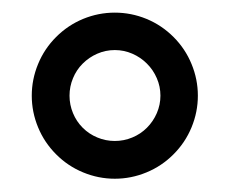

<svg xmlns="http://www.w3.org/2000/svg" viewBox="-20 -752 376 298"><path d="M158.2 -474.6Q132.8 -474.6 109.1 -484.4Q85.4 -494.1 67.1 -512.5Q48.8 -530.8 39.1 -554.4Q29.3 -578.1 29.3 -603.5Q29.3 -628.9 39.1 -652.6Q48.8 -676.3 67.1 -694.6Q85.4 -712.9 109.1 -722.7Q132.8 -732.4 158.2 -732.4Q183.6 -732.4 207.3 -722.7Q231 -712.9 249.3 -694.6Q267.6 -676.3 277.3 -652.6Q287.1 -628.9 287.1 -603.5Q287.1 -578.1 277.3 -554.4Q267.6 -530.8 249.3 -512.5Q231 -494.1 207.3 -484.4Q183.6 -474.6 158.2 -474.6ZM158.2 -533.2Q172.4 -533.2 185.3 -538.6Q198.2 -543.9 208 -553.7Q217.8 -563.5 223.4 -576.4Q229 -589.4 229 -603.5Q229 -617.7 223.4 -630.6Q217.8 -643.6 208 -653.3Q198.2 -663.1 185.3 -668.7Q172.4 -674.3 158.2 -674.3Q144 -674.3 131.1 -668.7Q118.2 -663.1 108.4 -653.3Q98.6 -643.6 93.3 -630.6Q87.9 -617.7 87.9 -603.5Q87.9 -589.4 93.3 -576.4Q98.6 -563.5 108.4 -553.7Q118.2 -543.9 131.1 -538.6Q144 -533.2 158.2 -533.2Z"/></svg>

Font: Munson
Style: Bold
Weight: 700
Designer: Paul James MIller
Foundry: High-Logic / Made with FontCreator
Version: Version 2.10;May 5, 2019;FontCreator 11.5.0.2430 64-bit